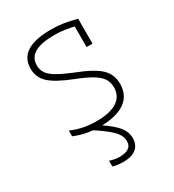

<svg xmlns="http://www.w3.org/2000/svg" viewBox="-181 -632 863 954"><g transform="rotate(-30 250.0 -155.0)"><path d="M231 10Q191 10 155.5 3Q120 -4 87 -18V-51Q121 -36 156 -29Q191 -22 231 -22Q309 -22 349 -48.5Q389 -75 389 -126Q389 -154 375 -175.5Q361 -197 328.5 -216.5Q296 -236 240 -258Q150 -293 113 -327Q76 -361 76 -411Q76 -471 122 -500.5Q168 -530 261 -530Q295 -530 326.5 -525.5Q358 -521 405 -509V-366H371V-507L391 -480Q348 -490 320 -494Q292 -498 262 -498Q185 -498 148 -476Q111 -454 111 -410Q111 -385 124 -365.5Q137 -346 168.5 -327.5Q200 -309 254 -287Q348 -251 386 -215.5Q424 -180 424 -125Q424 -59 374.5 -24.5Q325 10 231 10ZM243 220Q228 220 213 218Q198 216 185 212V179Q197 183 212 186Q227 189 241 189Q258 189 274 185Q290 181 300.5 170Q311 159 311 138Q311 104 277 72Q243 40 179 0L209 -12Q273 26 308.5 62Q344 98 344 141Q344 159 336 177Q328 195 306 207.5Q284 220 243 220Z"/></g></svg>

Font: M PLUS 1 Code ExtraLight
Style: Regular
Weight: 250
Designer: Coji Morishita
Foundry: UNDERFOREST DESIGN
Version: Version 1.002